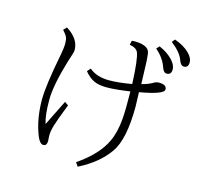

<svg xmlns="http://www.w3.org/2000/svg" viewBox="-128 -1008 1256 1207"><g transform="rotate(15 500.0 -404.5)"><path d="M781.7 -803.2Q837.9 -778.8 870.6 -743.2Q898.9 -712.4 898.9 -684.1Q898.9 -648.9 868.7 -648.9Q848.6 -648.9 837.9 -680.2Q819.3 -737.3 764.6 -784.2ZM864.7 -869.6Q927.2 -847.2 961.4 -812.5Q990.7 -783.2 990.7 -754.9Q990.7 -719.7 961.9 -719.7Q940.9 -719.7 929.7 -752Q913.6 -799.8 848.6 -850.1ZM676.8 -529.8Q670.4 -687 653.8 -730Q641.6 -757.8 597.7 -764.2L604 -792Q610.8 -793 620.6 -793Q699.7 -793 717.8 -756.8Q724.1 -745.6 727.1 -689.9Q730 -608.9 731.9 -543.9Q773.9 -554.7 799.8 -569.8Q818.8 -582 836.9 -582Q861.8 -582 875.5 -574.2Q887.7 -566.4 887.7 -549.8Q887.7 -519 731 -491.2Q733.9 -411.1 733.9 -397.9Q733.9 -184.1 670.9 -95.2Q606.4 -2.9 480 61L462.9 36.1Q592.8 -52.7 638.7 -152.8Q668 -214.8 674.8 -304.7Q679.7 -360.4 677.7 -481.9Q581.5 -467.8 525.9 -467.8Q476.6 -467.8 445.8 -481.4Q411.6 -496.6 380.9 -534.2L399.9 -556.2Q448.2 -514.6 529.8 -514.6Q590.3 -514.6 676.8 -529.8ZM297.9 -312 321.8 -295.9Q280.3 -189.9 268.6 -150.9Q256.3 -108.9 256.8 -80.1Q256.8 -66.9 257.8 -61Q263.2 -15.1 235.8 -15.1Q212.9 -15.1 194.8 -59.1Q153.8 -161.6 153.8 -290Q153.8 -379.4 195.3 -591.8Q204.1 -638.7 204.1 -666Q204.1 -692.9 197.8 -707.5Q190.4 -723.6 168.9 -747.1L189 -767.1Q272 -714.8 272 -642.1Q272 -628.4 255.9 -582Q252.9 -573.7 250 -564Q198.7 -394 198.7 -298.8Q198.7 -196.8 215.8 -146Q253.9 -224.1 297.9 -312Z"/></g></svg>

Font: I.Ming
Style: Regular
Weight: 400
Designer: Ichiten Fonts Project
Version: Version 6.11; Dec 27, 2019